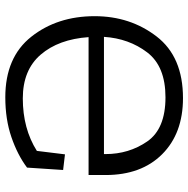

<svg xmlns="http://www.w3.org/2000/svg" viewBox="-13 -687 710 724"><g transform="rotate(-90 342.0 -325.0)"><path d="M122 -435 63 -442 72 -578Q120 -614 187 -637Q254 -660 337 -660Q488 -660 565.5 -562Q643 -464 643 -323Q643 -189 566.5 -89.5Q490 10 334 10Q201 10 122.5 -68.5Q44 -147 44 -282V-346H564Q556 -459 498 -526.5Q440 -594 333 -594Q219 -594 135 -541ZM565 -288H123V-282Q123 -194 170.5 -125Q218 -56 337 -56Q454 -56 506.5 -125Q559 -194 565 -288Z"/></g></svg>

Font: Zilla Slab
Style: Regular
Weight: 400
Designer: Typotheque.com
Foundry: Typotheque type foundry
Version: Version 1.1; 2017; ttfautohint (v1.6)